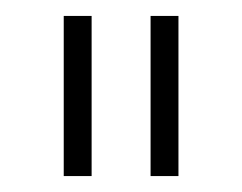

<svg xmlns="http://www.w3.org/2000/svg" viewBox="-20 -719 304 241"><path d="M60 -699H95V-498H60ZM169 -699H204V-498H169Z"/></svg>

Font: Alexandria ExtraLight
Style: Regular
Weight: 250
Designer: Mohamed Gaber
Foundry: Kief Type Foundry
Version: Version 5.100